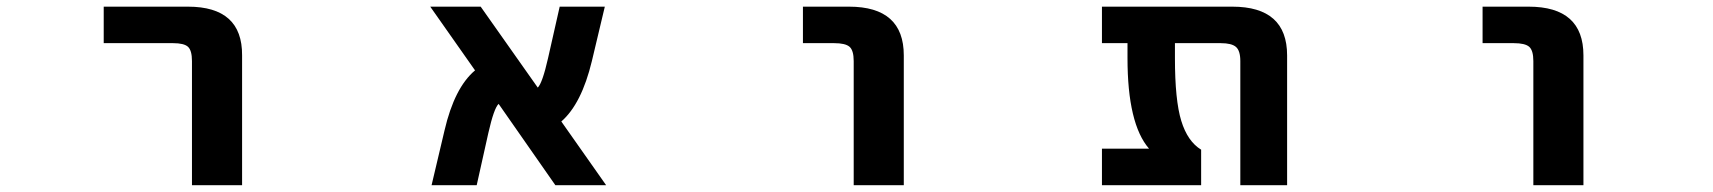

<svg xmlns="http://www.w3.org/2000/svg" viewBox="-20 -543 5040 565"><path d="M285.2 -416V-523.4H533.2Q693.4 -523.4 692.4 -379.9V2H544.9V-363.3Q544.9 -394.5 533.2 -405.3Q521.5 -416 489.3 -416Z M1763.7 2H1614.3L1447.3 -237.3Q1433.6 -224.6 1417 -151.4L1382.8 2H1250L1288.1 -159.2Q1317.4 -285.2 1377.9 -335.9L1246.1 -523.4H1394.5L1562.5 -285.2Q1576.2 -298.8 1592.8 -372.1L1627 -523.4H1759.8L1721.7 -363.3Q1691.4 -237.3 1631.8 -185.5Z M2342.8 -416V-523.4H2478.5Q2639.6 -523.4 2639.6 -379.9V2H2492.2V-363.3Q2492.2 -394.5 2480 -405.3Q2467.8 -416 2434.6 -416Z M3767.6 2H3629.9V-363.3Q3629.9 -393.6 3617.2 -404.8Q3604.5 -416 3572.3 -416H3437.5V-372.1Q3437.5 -248 3456.1 -187.5Q3474.6 -127 3514.6 -102.5V2H3222.7V-105.5H3361.3Q3297.9 -178.7 3297.9 -372.1V-416H3222.7V-523.4H3606.4Q3767.6 -523.4 3767.6 -379.9Z M4342.8 -416V-523.4H4478.5Q4639.6 -523.4 4639.6 -379.9V2H4492.2V-363.3Q4492.2 -394.5 4480 -405.3Q4467.8 -416 4434.6 -416Z"/></svg>

Font: Gen Shin Gothic Monospace Bold
Style: Bold
Weight: 700
Designer: [Source Han Sans]
Ryoko NISHIZUKA  (kana & ideographs); Paul D. Hunt (Latin, Greek & Cyrillic); Wenlong ZHANG  (bopomofo
Version: Version 1.002.20150607